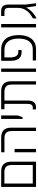

<svg xmlns="http://www.w3.org/2000/svg" viewBox="1281 -1909 638 3240"><g transform="rotate(-90 1600.0 -289.0)"><path d="M66 0V-588H324Q408 -588 450 -546Q492 -504 492 -414V0ZM123 -55H436V-404Q436 -476 405 -505Q374 -534 317 -534H123Z M1009 0V-404Q1009 -476 978.5 -504.5Q948 -533 890 -533H650V-588H898Q982 -588 1024 -546Q1066 -504 1066 -414V0ZM650 0V-362H707V0Z M1213 -227V-588H1271V-306L1242 -227Z M1793 0V-404Q1793 -476 1762 -504.5Q1731 -533 1674 -533H1376V-588H1681Q1765 -588 1807 -546Q1849 -504 1849 -414V0ZM1374 0V-55H1404Q1437 -55 1452 -77Q1467 -99 1467 -147V-561H1523V-139Q1523 -69 1494.5 -34.5Q1466 0 1409 0Z M2007 0V-588H2064V0Z M2200 0V-55H2387Q2477 -55 2523 -117.5Q2569 -180 2569 -294Q2569 -410 2520 -471.5Q2471 -533 2379 -533H2220V-588H2386Q2445 -588 2490.5 -568Q2536 -548 2566.5 -510Q2597 -472 2612.5 -417.5Q2628 -363 2628 -295Q2628 -205 2601 -138.5Q2574 -72 2521.5 -36Q2469 0 2391 0ZM2344 -243Q2293 -243 2259.5 -265Q2226 -287 2210 -328Q2194 -369 2194 -428V-588H2251V-435Q2251 -391 2261 -360.5Q2271 -330 2293.5 -314Q2316 -298 2352 -298Q2358 -298 2364 -298.5Q2370 -299 2376 -300V-246Q2369 -245 2360.5 -244Q2352 -243 2344 -243Z M2758 0V-588H2815V0Z M2909 10V-52Q2944 -71 2972.5 -92Q3001 -113 3022 -136Q3053 -172 3070 -213Q3087 -254 3087 -300V-458Q3087 -499 3071.5 -516Q3056 -533 3023 -533H2950V-588H3039Q3089 -588 3116 -559Q3143 -530 3143 -468V-179L3165 0H3118L3093 -164H3090Q3076 -133 3054 -106Q3032 -79 3007 -57Q2982 -35 2957 -18Q2932 -1 2909 10Z"/></g></svg>

Font: Noto Sans Hebrew SemiCondensed Light
Style: Regular
Weight: 300
Width: 4
Designer: Monotype Design Team
Foundry: Monotype Imaging Inc.
Version: Version 2.003